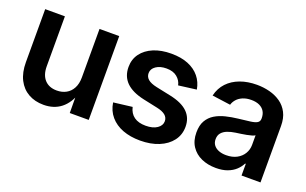

<svg xmlns="http://www.w3.org/2000/svg" viewBox="-69 -843 1836 1153"><g transform="rotate(20 848.5 -266.5)"><path d="M249 7.8Q193.8 7.8 151.9 -15.9Q109.9 -39.6 86.4 -85.4Q63 -131.3 63 -197.3V-535.6H189V-216.8Q189 -161.1 217 -130.6Q245.1 -100.1 294.9 -100.1Q328.1 -100.1 354 -114.3Q379.9 -128.4 395 -156.5Q410.2 -184.6 410.2 -225.6V-535.6H536.1V0H415L414.1 -133.8H428.7Q405.3 -63 360.1 -27.6Q314.9 7.8 249 7.8Z M867.2 11.2Q804.7 11.2 755.9 -7.3Q707 -25.9 676.3 -61.8Q645.5 -97.7 637.7 -148.9L757.3 -163.6Q766.1 -124.5 794.2 -104.2Q822.3 -84 868.2 -84Q914.6 -84 941.4 -102.5Q968.3 -121.1 968.3 -148.4Q968.3 -171.9 950 -187Q931.6 -202.1 895.5 -209.5L804.2 -229Q728 -245.6 689.9 -283.4Q651.9 -321.3 651.9 -380.9Q651.9 -430.2 679 -466.8Q706.1 -503.4 754.6 -523.7Q803.2 -543.9 867.7 -543.9Q930.2 -543.9 975.6 -525.4Q1021 -506.8 1048.6 -472.9Q1076.2 -439 1084 -393.1L969.7 -378.4Q963.4 -408.7 938.2 -429.4Q913.1 -450.2 870.1 -450.2Q829.6 -450.2 803.7 -432.4Q777.8 -414.6 777.8 -387.2Q777.8 -363.8 795.7 -348.4Q813.5 -333 852.1 -324.7L944.8 -305.2Q1022 -289.1 1059.3 -252.9Q1096.7 -216.8 1096.7 -159.7Q1096.7 -108.4 1067.4 -69.8Q1038.1 -31.2 986.3 -10Q934.6 11.2 867.2 11.2Z M1351.1 10.3Q1299.3 10.3 1258.3 -8.1Q1217.3 -26.4 1193.4 -62.3Q1169.4 -98.1 1169.4 -150.9Q1169.4 -196.8 1186.5 -226.3Q1203.6 -255.9 1232.9 -273.7Q1262.2 -291.5 1299.3 -300.5Q1336.4 -309.6 1376 -314Q1423.8 -319.3 1452.9 -323.2Q1481.9 -327.1 1495.4 -335.7Q1508.8 -344.2 1508.8 -362.3V-365.2Q1508.8 -390.6 1497.8 -408.7Q1486.8 -426.8 1465.6 -436.8Q1444.3 -446.8 1413.6 -446.8Q1382.8 -446.8 1359.6 -437Q1336.4 -427.2 1322.3 -411.1Q1308.1 -395 1302.7 -376L1185.1 -392.1Q1196.8 -441.4 1228.5 -475.1Q1260.3 -508.8 1307.9 -526.4Q1355.5 -543.9 1414.1 -543.9Q1456.5 -543.9 1496.1 -533.7Q1535.6 -523.4 1566.7 -501.7Q1597.7 -480 1615.7 -445.1Q1633.8 -410.2 1633.8 -360.4V0H1512.7V-74.7H1508.3Q1496.6 -51.3 1475.8 -32Q1455.1 -12.7 1424.3 -1.2Q1393.6 10.3 1351.1 10.3ZM1382.8 -83Q1422.4 -83 1450.7 -98.1Q1479 -113.3 1494.1 -138.7Q1509.3 -164.1 1509.3 -194.3V-255.9Q1503.4 -251.5 1489.7 -247.3Q1476.1 -243.2 1458.7 -240Q1441.4 -236.8 1423.6 -234.1Q1405.8 -231.4 1391.1 -229.5Q1363.3 -225.6 1340.6 -216.8Q1317.9 -208 1304.7 -192.4Q1291.5 -176.8 1291.5 -152.3Q1291.5 -129.9 1303.2 -114.5Q1314.9 -99.1 1335.4 -91.1Q1356 -83 1382.8 -83Z"/></g></svg>

Font: Inter 20pt SemiBold
Style: Regular
Weight: 600
Version: Version 4.001;git-66647c0bb